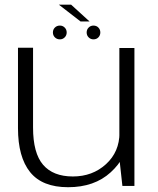

<svg xmlns="http://www.w3.org/2000/svg" viewBox="-20 -796 678 822"><path d="M504 0H555.5V-590.5H491V-118ZM121.5 -591.5H57V-247.5Q57 -123.5 109 -59Q161 5.5 271.5 5.5Q384 5.5 453.8 -58.2Q523.5 -122 523.5 -197L491.5 -227.5Q491.5 -146 433.8 -93.2Q376 -40.5 292 -40.5Q207.5 -40.5 164.5 -90.5Q121.5 -140.5 121.5 -250ZM236.5 -627.5Q248.5 -627.5 257 -636Q265.5 -644.5 265.5 -657Q265.5 -669.5 257 -678Q248.5 -686.5 236.5 -686.5Q223.5 -686.5 215 -678Q206.5 -669.5 206.5 -657Q206.5 -644.5 215 -636Q223.5 -627.5 236.5 -627.5ZM380 -627.5Q393 -627.5 401.2 -636Q409.5 -644.5 409.5 -657Q409.5 -669.5 401.2 -678Q393 -686.5 380 -686.5Q368 -686.5 359.5 -678Q351 -669.5 351 -657Q351 -644.5 359.5 -636Q368 -627.5 380 -627.5ZM325 -704H363.5L284.5 -776H232Z"/></svg>

Font: Anybody SemiExpanded Light
Style: Regular
Weight: 300
Width: 6
Version: Version 1.113;gftools[0.9.25]